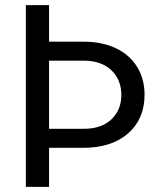

<svg xmlns="http://www.w3.org/2000/svg" viewBox="-20 -731 631 751"><path d="M171.9 -710.9V-567.9H308.1Q379.9 -567.9 433.6 -542.2Q487.3 -516.6 516.4 -469.2Q545.4 -421.9 545.4 -360.4Q545.4 -265.6 481 -209.2Q416.5 -152.8 305.7 -152.8H171.9V0H81.1V-710.9ZM171.9 -493.7V-227.1H307.1Q376.5 -227.1 415.5 -263.9Q454.6 -300.8 454.6 -359.4Q454.6 -419.4 415.5 -456.3Q376.5 -493.2 310.1 -493.7Z"/></svg>

Font: RobotoSquareBracket
Style: Square-Bracket
Weight: 400
Version: Version 2.137; 2017